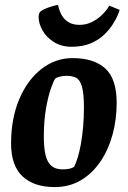

<svg xmlns="http://www.w3.org/2000/svg" viewBox="-20 -749 519 780"><path d="M202 11Q118 11 71.5 -32.5Q25 -76 25 -166Q25 -267 58 -345.5Q91 -424 148 -468.5Q205 -513 275 -513Q361 -513 407.5 -471Q454 -429 454 -331Q454 -264 437.5 -203Q421 -142 388.5 -93.5Q356 -45 309 -17Q262 11 202 11ZM234 -61Q251 -61 262 -63.5Q273 -66 281 -71Q289 -87 296 -110Q303 -133 308.5 -163.5Q314 -194 317.5 -231.5Q321 -269 321 -314Q321 -371 312.5 -398.5Q304 -426 288.5 -433.5Q273 -441 249 -441Q237 -441 222.5 -437.5Q208 -434 204 -429Q199 -423 187.5 -391.5Q176 -360 167 -309Q158 -258 158 -193Q158 -149 165 -119.5Q172 -90 188.5 -75.5Q205 -61 234 -61ZM271 -559Q229 -559 198.5 -578.5Q168 -598 152.5 -626Q137 -654 137 -679Q137 -691 140 -696.5Q143 -702 148 -705Q153 -709 167.5 -715Q182 -721 197 -725Q212 -729 216 -729Q220 -707 230 -688.5Q240 -670 258 -659Q276 -648 303 -648Q330 -648 352 -659Q374 -670 389.5 -684Q405 -698 414 -710.5Q423 -723 424 -726L466 -709Q465 -704 458.5 -688Q452 -672 438 -650Q424 -628 402.5 -607.5Q381 -587 348.5 -573Q316 -559 271 -559Z"/></svg>

Font: Faustina Light
Style: Bold Italic
Weight: 700
Italic angle: -8°
Version: Version 1.200